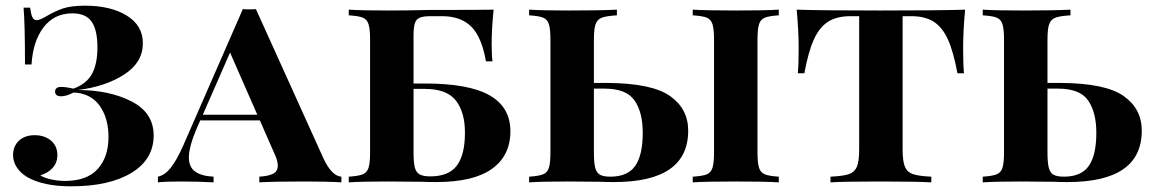

<svg xmlns="http://www.w3.org/2000/svg" viewBox="-20 -642 4064 676"><path d="M483 -490Q483 -422 417 -379.5Q351 -337 254 -325Q365 -325 443 -285Q521 -245 521 -165Q521 -81 443 -33.5Q365 14 230 14Q132 14 75 -19Q52 -33 39 -53Q26 -73 26 -96Q26 -127 46.5 -146.5Q67 -166 102 -166Q137 -166 159.5 -147Q182 -128 182 -96Q182 -69 165 -50.5Q148 -32 122 -25Q132 -17 157 -11Q182 -5 209 -5Q286 -5 324 -47Q362 -89 362 -160Q362 -217 338.5 -258Q315 -299 272 -311Q257 -316 238 -316Q214 -303 195 -303Q174 -303 174 -320Q174 -336 196 -336Q211 -336 239 -330Q285 -347 304 -382Q323 -417 323 -475Q323 -537 302.5 -566Q282 -595 235 -595Q171 -595 133.5 -546Q96 -497 91 -415H68Q68 -557 63 -615H86Q89 -592 94 -581.5Q99 -571 109 -571Q120 -571 142 -584Q172 -602 201 -612Q230 -622 279 -622Q370 -622 426.5 -587Q483 -552 483 -490Z M1182 -20V0Q1134 -3 1051 -3Q944 -3 893 0V-20Q926 -22 942 -30.5Q958 -39 958 -59Q958 -77 945 -104L895 -218H685L673 -191Q645 -125 645 -88Q645 -54 667 -38Q689 -22 732 -20V0Q675 -3 617 -3Q563 -3 536 0V-20Q560 -25 580.5 -50.5Q601 -76 624 -127L835 -610Q843 -609 858 -609Q874 -609 881 -610L1119 -84Q1148 -22 1182 -20ZM886 -238 790 -457 694 -238Z M1777 -180Q1777 -94 1712 -47.5Q1647 -1 1516 -1Q1488 -1 1467 -2L1343 -3Q1255 -3 1208 0V-20Q1241 -22 1256.5 -28Q1272 -34 1277.5 -51Q1283 -68 1283 -106V-502Q1283 -540 1277.5 -557Q1272 -574 1257 -580Q1242 -586 1208 -588V-608Q1255 -605 1346 -605Q1418 -605 1492 -607H1529Q1659 -607 1718 -608Q1711 -541 1711 -488Q1711 -449 1714 -426H1691Q1676 -512 1639 -548.5Q1602 -585 1537 -585H1492Q1459 -585 1447.5 -572.5Q1436 -560 1436 -520V-348H1475Q1632 -348 1704.5 -306Q1777 -264 1777 -180ZM1617 -175Q1617 -247 1585 -288Q1553 -329 1476 -329H1436V-106Q1436 -70 1440.5 -52.5Q1445 -35 1457.5 -28Q1470 -21 1495 -21Q1560 -21 1588.5 -59Q1617 -97 1617 -175Z M2403 -182Q2403 -1 2142 -1Q2115 -1 2095 -2L1977 -3Q1890 -3 1843 0V-20Q1876 -22 1891.5 -28Q1907 -34 1912.5 -51Q1918 -68 1918 -106V-502Q1918 -540 1912.5 -557Q1907 -574 1892 -580Q1877 -586 1843 -588V-608Q1890 -605 1983 -605Q2093 -605 2152 -608V-588Q2116 -586 2099.5 -580Q2083 -574 2077 -557Q2071 -540 2071 -502V-350H2118Q2275 -349 2339 -304Q2403 -259 2403 -182ZM2647 -502V-106Q2647 -68 2652.5 -51Q2658 -34 2673.5 -28Q2689 -22 2722 -20V0Q2671 -3 2574 -3Q2469 -3 2419 0V-20Q2453 -22 2468 -28Q2483 -34 2488.5 -51Q2494 -68 2494 -106V-502Q2494 -540 2488.5 -557Q2483 -574 2468 -580Q2453 -586 2419 -588V-608Q2469 -605 2574 -605Q2671 -605 2722 -608V-588Q2689 -586 2673.5 -580Q2658 -574 2652.5 -557Q2647 -540 2647 -502ZM2243 -174Q2243 -247 2214 -288.5Q2185 -330 2108 -330H2071V-106Q2071 -70 2075.5 -52Q2080 -34 2092 -27Q2104 -20 2129 -20Q2190 -20 2216.5 -58Q2243 -96 2243 -174Z M3371 -472Q3371 -416 3374 -384H3351Q3337 -460 3317.5 -503Q3298 -546 3267.5 -565.5Q3237 -585 3189 -585H3158V-116Q3158 -74 3166 -55Q3174 -36 3194 -29Q3214 -22 3259 -20V0Q3205 -3 3079 -3Q2952 -3 2904 0V-20Q2949 -22 2969 -29Q2989 -36 2997 -55Q3005 -74 3005 -116V-585H2974Q2926 -585 2895.5 -565.5Q2865 -546 2845.5 -503Q2826 -460 2812 -384H2789Q2792 -416 2792 -472Q2792 -532 2785 -608Q2872 -605 3079 -605Q3290 -605 3378 -608Q3371 -532 3371 -472Z M4000 -182Q4000 -1 3739 -1Q3712 -1 3692 -2L3574 -3Q3487 -3 3440 0V-20Q3473 -22 3488.5 -28Q3504 -34 3509.5 -51Q3515 -68 3515 -106V-502Q3515 -540 3509.5 -557Q3504 -574 3489 -580Q3474 -586 3440 -588V-608Q3487 -605 3580 -605Q3690 -605 3749 -608V-588Q3713 -586 3696.5 -580Q3680 -574 3674 -557Q3668 -540 3668 -502V-350H3715Q3872 -349 3936 -304Q4000 -259 4000 -182ZM3840 -174Q3840 -247 3811 -288.5Q3782 -330 3705 -330H3668V-106Q3668 -70 3672.5 -52Q3677 -34 3689 -27Q3701 -20 3726 -20Q3787 -20 3813.5 -58Q3840 -96 3840 -174Z"/></svg>

Font: Playfair Display SC
Style: Bold
Weight: 700
Designer: Claus Eggers Sørensen
Foundry: Claus Eggers Sørensen
Version: Version 1.200; ttfautohint (v1.6)